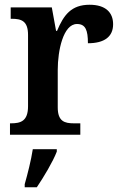

<svg xmlns="http://www.w3.org/2000/svg" viewBox="-20 -567 510 808"><path d="M22 0H318V-48H291C252 -48 223 -56 223 -115V-273C223 -354 246 -466 304 -466C340 -466 350 -440 350 -385C420 -385 456 -413 456 -465C456 -514 425 -547 357 -547C280 -547 248 -504 220 -437H216L198 -536H25V-488H29C70 -488 98 -479 98 -420V-120C98 -57 67 -48 26 -48H22ZM84 208V221H135C164 178 203 113 219 71V61H118C111 107 96 166 84 208Z"/></svg>

Font: Noto Serif Khmer SemiCondensed SemiBold
Style: Regular
Weight: 600
Width: 4
Designer: Danh Hong and the Monotype Design Team
Foundry: Monotype Imaging Inc.
Version: Version 2.004